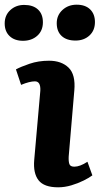

<svg xmlns="http://www.w3.org/2000/svg" viewBox="-62 -785 425 819"><path d="M110 -398Q112 -438 87 -438Q64 -438 28 -423L6 -489Q26 -500 64 -513Q102 -526 147 -526Q200 -526 230.5 -496.5Q261 -467 255 -399L231 -117Q230 -96 234 -85Q238 -74 255 -74Q279 -74 311 -95L332 -37Q319 -27 295 -15Q271 -3 242.5 5.5Q214 14 186 14Q126 14 102.5 -16Q79 -46 84 -103ZM180 -686Q180 -720 204.5 -742.5Q229 -765 265 -765Q302 -765 322.5 -745Q343 -725 343 -691Q343 -655 319.5 -633.5Q296 -612 260 -612Q222 -612 201 -631.5Q180 -651 180 -686ZM-42 -685Q-42 -720 -18 -742Q6 -764 41 -764Q79 -764 100 -744.5Q121 -725 121 -690Q121 -654 97 -632.5Q73 -611 36 -611Q0 -611 -21 -631Q-42 -651 -42 -685Z"/></svg>

Font: Literata 12pt
Style: Bold Italic
Weight: 700
Italic angle: -2°
Designer: Latin by Veronika Burian and Jose Scaglione. Greek by Irene Vlachou. Cyrillic by Vera Evstafieva
Foundry: TypeTogether
Version: Version 3.002